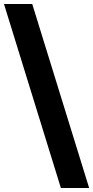

<svg xmlns="http://www.w3.org/2000/svg" viewBox="-20 -828 470 968"><path d="M287 120 0 -808H142.5L429.5 120Z"/></svg>

Font: Encode Sans Expanded SemiBold
Style: Regular
Weight: 600
Width: 7
Designer: Multiple Designers
Foundry: Impallari Type
Version: Version 2.000